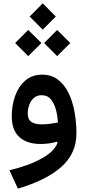

<svg xmlns="http://www.w3.org/2000/svg" viewBox="-20 -846 509 1132"><path d="M154.8 -748.5 231.9 -826.2 309.1 -748.5 231.9 -671.4ZM240.2 -592.3 316.9 -669.4 394.5 -592.3 316.9 -515.1ZM69.3 -592.3 146.5 -669.4 224.1 -592.3 146.5 -515.1ZM319.3 -4.4 315.4 -10.3Q294.9 -4.4 270.3 -0.7Q245.6 2.9 219.7 2.9Q139.2 2.9 94.2 -37.8Q49.3 -78.6 49.3 -160.6Q49.3 -223.1 68.8 -279.1Q88.4 -335 128.2 -370.4Q168 -405.8 228.5 -405.8Q283.7 -405.8 322.3 -376Q360.8 -346.2 384.8 -296.4Q408.7 -246.6 419.7 -185.1Q430.7 -123.5 430.7 -60.1Q430.7 58.6 342 137.7Q253.4 216.8 85.4 266.1L35.6 157.7Q149.4 130.9 225.3 88.6Q301.3 46.4 319.3 -4.4ZM321.3 -123.5Q319.8 -160.2 310.3 -197.3Q300.8 -234.4 280.5 -259.5Q260.3 -284.7 225.6 -284.7Q198.2 -284.7 179.9 -268.8Q161.6 -252.9 152.6 -228Q143.6 -203.1 143.6 -176.8Q143.6 -141.1 165.3 -127Q187 -112.8 224.1 -112.8Q251 -112.8 275.4 -116.2Q299.8 -119.6 321.3 -123.5Z"/></svg>

Font: Estedad-FD SemiBold
Style: Regular
Weight: 600
Designer: Amin Abedi
Version: Version 7.3